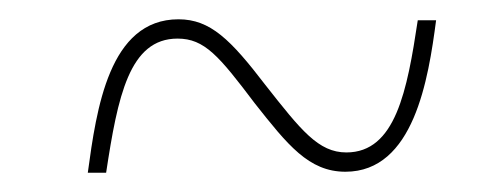

<svg xmlns="http://www.w3.org/2000/svg" viewBox="-20 -456 505 199"><path d="M71 -277H90C102 -356 114 -416 164 -416C192 -416 207 -398 244 -349C278 -306 300 -278 338 -278C409 -278 424 -374 432 -435H413C402 -362 390 -298 339 -298C310 -298 292 -321 255 -368C219 -415 198 -436 165 -436C93 -436 80 -343 71 -277Z"/></svg>

Font: Noto Serif Display Condensed Medium
Style: Italic
Weight: 500
Width: 3
Italic angle: -12°
Designer: Monotype Design Team
Foundry: Monotype Imaging Inc.
Version: Version 2.009